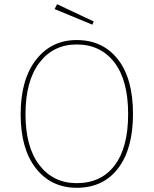

<svg xmlns="http://www.w3.org/2000/svg" viewBox="-20 -881 729 911"><path d="M344 -670Q233 -670 167 -583.5Q101 -497 101 -339Q101 -183 167 -97.5Q233 -12 344 -12Q460 -12 524 -96.5Q588 -181 588 -340Q588 -500 522.5 -585Q457 -670 344 -670ZM344 -691Q467 -691 539 -600Q611 -509 611 -340Q611 -175 540.5 -82.5Q470 10 344 10Q223 10 150.5 -82Q78 -174 78 -339Q78 -504 151 -597.5Q224 -691 344 -691ZM425 -779 418 -764 239 -838 251 -861Z"/></svg>

Font: FiraSans
Style: Regular
Weight: 150
Designer: Carrois Corporate & Edenspiekermann AG
Foundry: Carrois Corporate GbR & Edenspiekermann AG
Version: Version 3.106;PS 003.106;hotconv 1.0.70;makeotf.lib2.5.58329